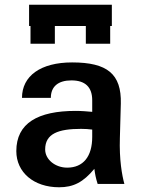

<svg xmlns="http://www.w3.org/2000/svg" viewBox="-20 -778 595 812"><path d="M370 -199C370 -116 332 -69 264 -69C214 -69 171 -103 171 -146C171 -213 227 -233 323 -233C340 -233 354 -232 370 -230ZM49 -139C49 -49 123 14 230 14C290 14 332 -7 379 -64C382 -42 385 -25 393 0H506C496 -37 484 -102 487 -195L491 -340C494 -465 434 -514 285 -514C152 -514 73 -457 73 -364H195C195 -412 226 -438 282 -438C340 -438 370 -410 370 -354V-305C347 -307 325 -309 300 -309C140 -309 49 -257 49 -139ZM453 -758H103V-668H109V-593H212V-668H343V-593H446V-668H453Z"/></svg>

Font: Perun SemiBold
Style: Regular
Weight: 600
Foundry: Copyright (c) Stefan Peev, Context Ltd, 2016
Version: Version 1.089